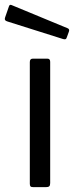

<svg xmlns="http://www.w3.org/2000/svg" viewBox="-46 -772 306 792"><path d="M2 -751 234 -655Q242 -651 238 -641L230 -619Q228 -612 224.5 -610.5Q221 -609 214 -611L-14 -683Q-30 -687 -25 -700L-9 -746Q-8 -750 -5 -751.5Q-2 -753 2 -751ZM161 -17Q161 -7 157 -3.5Q153 0 143 0H92Q83 0 80 -3Q77 -6 77 -14V-516Q77 -530 89 -530H150Q161 -530 161 -517Z"/></svg>

Font: Libre Franklin
Style: Regular
Weight: 400
Designer: Pablo Impallari, Rodrigo Fuenzalida
Foundry: Impallari Type
Version: Version 1.002; ttfautohint (v1.5)